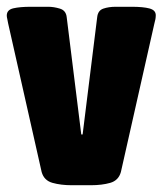

<svg xmlns="http://www.w3.org/2000/svg" viewBox="-34 -545 480 567"><path d="M178 2Q146 2 121 -5Q96 -12 89 -37L-10 -476Q-11 -483 -12.5 -489Q-14 -495 -14 -499Q-14 -516 5.5 -520.5Q25 -525 57 -525H108Q125 -525 143 -519.5Q161 -514 163 -494L206 -148H210L253 -494Q255 -514 271 -519.5Q287 -525 308 -525H355Q389 -525 407.5 -520Q426 -515 426 -500Q426 -489 422 -476L323 -37Q316 -12 291.5 -5Q267 2 234 2Z"/></svg>

Font: Asap Condensed Black
Style: Regular
Weight: 900
Width: 3
Designer: Pablo Cosgaya
Foundry: Omnibus-Type
Version: Version 3.001; ttfautohint (v1.8.4.7-5d5b)